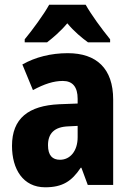

<svg xmlns="http://www.w3.org/2000/svg" viewBox="-20 -786 560 816"><path d="M344 -766H189C168 -727 116 -656 85 -619V-606H180C203 -624 236 -651 266 -687C295 -652 328 -625 354 -606H448V-619C410 -666 369 -722 344 -766ZM268 -560C196 -560 130 -543 75 -512L120 -403C168 -429 208 -442 247 -442C289 -442 310 -416 310 -366V-346L232 -343C101 -337 31 -283 31 -166C31 -67 78 10 172 10C246 10 285 -16 323 -73H326L353 0H461V-363C461 -495 390 -560 268 -560ZM271 -249 310 -251V-203C310 -144 278 -107 235 -107C203 -107 184 -125 184 -169C184 -218 210 -247 271 -249Z"/></svg>

Font: Noto Sans Gujarati Condensed ExtraBold
Style: Regular
Weight: 800
Width: 3
Designer: Jelle Bosma - Monotype Design Team, Universal Thirst
Foundry: Monotype Imaging Inc.
Version: Version 2.106